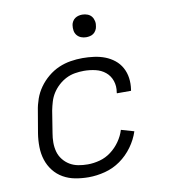

<svg xmlns="http://www.w3.org/2000/svg" viewBox="-82 -792 764 869"><g transform="rotate(-10 300.0 -357.0)"><path d="M256 8Q225 8 195 2.5Q165 -3 139.5 -17.5Q114 -32 96 -55Q78 -78 69 -106Q60 -134 59.5 -165.5Q59 -197 64 -228L81 -328Q85 -355 94.5 -382Q104 -409 121 -433Q138 -457 161.5 -476.5Q185 -496 211.5 -507.5Q238 -519 266 -523.5Q294 -528 321 -528Q347 -528 373.5 -524.5Q400 -521 423.5 -512Q447 -503 466.5 -487.5Q486 -472 498 -450Q510 -428 513.5 -402.5Q517 -377 513 -350L512 -344H447V-348Q452 -376 443.5 -401Q435 -426 415.5 -442Q396 -458 370 -464Q344 -470 317 -470Q297 -470 276 -466.5Q255 -463 236 -453.5Q217 -444 200.5 -429Q184 -414 172.5 -396Q161 -378 155 -358Q149 -338 145 -318L129 -218Q125 -196 125 -174Q125 -152 130.5 -132Q136 -112 149 -95.5Q162 -79 179.5 -68.5Q197 -58 218 -54Q239 -50 262 -50Q289 -50 317 -57.5Q345 -65 369 -83Q393 -101 410.5 -126Q428 -151 436 -178L495 -161Q483 -124 459 -91Q435 -58 402.5 -35Q370 -12 331.5 -2Q293 8 256 8ZM355 -618Q342 -618 331 -622.5Q320 -627 312.5 -636Q305 -645 303 -657.5Q301 -670 303 -683Q304 -691 309 -699.5Q314 -708 321.5 -713Q329 -718 337.5 -720Q346 -722 354 -722Q367 -722 378.5 -717.5Q390 -713 397 -704Q404 -695 406.5 -682.5Q409 -670 406 -657Q405 -649 400 -640.5Q395 -632 388 -627Q381 -622 372 -620Q363 -618 355 -618Z"/></g></svg>

Font: Iosevka Aile Light
Style: Italic
Weight: 300
Italic angle: -9°
Designer: Belleve Invis
Foundry: Belleve Invis
Version: Version 31.1.0; ttfautohint (v1.8.4)